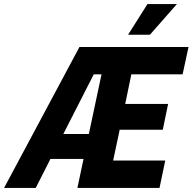

<svg xmlns="http://www.w3.org/2000/svg" viewBox="-81 -920 943 940"><path d="M-61 0 308 -690H842L813 -556H562L532 -411H742L716 -285H505L473 -134H728L700 0H298L328 -142H166L94 0ZM229 -264H354L416 -556H378ZM546 -750 641 -900H785L653 -750Z"/></svg>

Font: Radio Canada Condensed
Style: Bold Italic
Weight: 700
Width: 3
Italic angle: -12°
Designer: Charles Daoud, Etienne Aubert Bonn, Alexandre Saumier Demers, Jacques Le Bailly
Foundry: Radio-Canada
Version: Version 2.104; ttfautohint (v1.8.4.7-5d5b);gftools[0.9.28.de